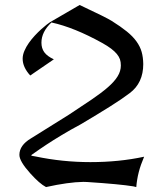

<svg xmlns="http://www.w3.org/2000/svg" viewBox="-20 -758 662 778"><path d="M102.5 -452.1Q71.8 -485.8 71.8 -520Q71.8 -535.6 78.9 -552Q85.9 -568.4 96.9 -584Q107.9 -599.6 121.1 -613.8Q134.3 -627.9 146.7 -639.2Q159.2 -650.4 168.9 -658Q178.7 -665.5 182.6 -668L302.7 -737.8Q411.1 -687 432.6 -673.3Q469.2 -650.4 493.9 -630.4Q518.6 -610.4 533.2 -589.8Q547.9 -569.3 554 -547.6Q560.1 -525.9 560.5 -498.5Q560.5 -421.9 505.9 -380.9Q475.1 -357.4 425 -325.9Q375 -294.4 304.7 -252.9Q266.1 -232.4 230.5 -210.9Q194.8 -189.5 167.5 -171.4Q140.1 -153.3 107.9 -130.4L106.9 -127L124 -124Q233.4 -101.1 346.2 -101.1Q462.9 -101.1 564 -123Q549.8 -89.8 542.2 -60.3Q534.7 -30.8 532.2 0L520 -2.9Q466.8 -11.7 333 -20.5L317.4 -21Q256.8 -20 166.5 0Q140.1 -13.7 102.5 -55.7Q58.6 -104.5 58.6 -130.4Q58.6 -169.4 105.5 -197.3L258.8 -293Q311.5 -327.6 351.1 -354.5Q390.6 -381.3 417 -404.3Q443.4 -427.2 456.5 -448.5Q469.7 -469.7 469.7 -492.7Q469.7 -506.8 466.1 -517.6Q462.4 -528.3 453.6 -539.1Q444.8 -549.8 430.4 -560.8Q416 -571.8 394 -584Q280.3 -647 188.5 -667Q147.9 -628.9 147.9 -585Q147.9 -562.5 159.4 -546.4Q170.9 -530.3 198.2 -517.6Z"/></svg>

Font: MedievalSharp
Style: Regular
Weight: 500
Version: Version 1.0